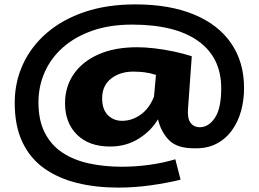

<svg xmlns="http://www.w3.org/2000/svg" viewBox="-20 -730 1178 874"><path d="M518 124Q417 124 331.5 103Q246 82 182 37Q118 -8 82.5 -82Q47 -156 47 -262Q47 -356 84.5 -437.5Q122 -519 193.5 -580.5Q265 -642 366.5 -676Q468 -710 596 -710Q752 -710 863 -664Q974 -618 1032.5 -532.5Q1091 -447 1091 -329Q1091 -275 1077.5 -225.5Q1064 -176 1036 -137Q1008 -98 965 -75.5Q922 -53 862 -55Q786 -55 749.5 -92Q713 -129 699 -187Q668 -134 611 -98.5Q554 -63 481 -63Q385 -63 330.5 -117Q276 -171 276 -260Q276 -335 315.5 -392.5Q355 -450 428.5 -482.5Q502 -515 604 -515Q639 -515 683 -510Q727 -505 771.5 -495.5Q816 -486 853 -474L836 -237Q832 -192 847 -171.5Q862 -151 889 -151Q928 -150 957.5 -192.5Q987 -235 987 -328Q987 -468 882.5 -543Q778 -618 581 -618Q480 -618 401 -590.5Q322 -563 267 -514.5Q212 -466 183.5 -401.5Q155 -337 155 -264Q155 -182 184 -125.5Q213 -69 264.5 -35Q316 -1 385.5 14Q455 29 535 29Q598 29 662 20Q726 11 778 -5L802 88Q736 104 663 114Q590 124 518 124ZM536 -180Q580 -180 619.5 -207.5Q659 -235 681 -290L690 -389Q662 -398 637.5 -401Q613 -404 586 -404Q527 -404 486 -372.5Q445 -341 445 -282Q445 -232 471 -206Q497 -180 536 -180Z"/></svg>

Font: Georama ExtraExtended
Style: Bold
Weight: 700
Width: 8
Designer: Jean-Baptiste Levee
Foundry: Production Type
Version: Version 1.000